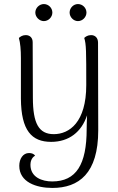

<svg xmlns="http://www.w3.org/2000/svg" viewBox="-20 -690 582 946"><path d="M196 -586C219 -586 238 -606 238 -628C238 -651 219 -670 196 -670C174 -670 154 -651 154 -628C154 -606 174 -586 196 -586ZM364 -586C387 -586 406 -606 406 -628C406 -651 387 -670 364 -670C342 -670 323 -651 323 -628C323 -606 342 -586 364 -586ZM463 -480C463 -503 449 -517 429 -517C412 -517 401 -509 395 -503C405 -472 405 -438 405 -271C405 -88 322 -29 245 -29C171 -29 142 -82 142 -209L141 -482C141 -504 127 -517 107 -517C91 -517 81 -510 73 -503C80 -479 83 -444 83 -404V-204C84 -47 136 9 232 9C320 9 382 -40 409 -122C408 -98 407 -74 407 -54C407 120 356 204 237 204C188 204 130 184 130 122C130 111 133 88 153 77C147 68 136 64 123 64C93 64 75 93 75 127C75 207 158 236 238 236C368 236 464 165 464 -48Z"/></svg>

Font: Arima Koshi Light
Style: Regular
Weight: 300
Designer: Joana Correia and Natanael Gama
Foundry: NDISCOVER
Version: Version 1.019;PS 001.019;hotconv 1.0.88;makeotf.lib2.5.64775